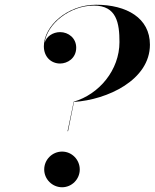

<svg xmlns="http://www.w3.org/2000/svg" viewBox="-20 -780 652 810"><path d="M291 -351 265 -226.5H267L292 -350C433 -359 612.5 -442.5 612.5 -591.5C612.5 -704 514.5 -760 385 -760C263.5 -760 165 -669.5 165 -585C165 -539 196.5 -512 233.5 -512C264.5 -512 301.5 -534 301.5 -579C301.5 -619 269 -644.5 233.5 -644.5C203.5 -644.5 175.5 -626.5 168 -599C178.5 -679.5 274.5 -756.5 376 -756.5C472.5 -756.5 484 -681.5 484 -602.5C484 -484.5 398 -382 291 -351ZM166.5 -65C166.5 -24 200.5 10 242 10C283 10 316.5 -24 316.5 -65C316.5 -106.5 283 -140.5 242 -140.5C200.5 -140.5 166.5 -106.5 166.5 -65Z"/></svg>

Font: Bodoni* 96pt Medium
Style: Italic
Weight: 500
Italic angle: -13°
Version: Version 2.3